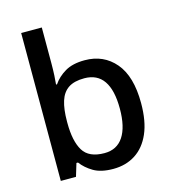

<svg xmlns="http://www.w3.org/2000/svg" viewBox="-114 -852 847 953"><g transform="rotate(-15 310.0 -375.0)"><path d="M189 -577Q189 -544 187.5 -514.5Q186 -485 184 -468H189Q212 -502 251 -525Q290 -548 352 -548Q449 -548 508.5 -478Q568 -408 568 -270Q568 -177 541 -115Q514 -53 465 -21.5Q416 10 351 10Q288 10 250 -12.5Q212 -35 189 -66H181L161 0H83V-760H189ZM327 -462Q275 -462 245 -442Q215 -422 202 -381Q189 -340 189 -277V-269Q189 -176 219 -126.5Q249 -77 329 -77Q393 -77 426 -127Q459 -177 459 -271Q459 -366 426 -414Q393 -462 327 -462Z"/></g></svg>

Font: Noto Sans Thai Medium
Style: Regular
Weight: 500
Designer: Monotype Design Team
Foundry: Monotype Imaging Inc.
Version: Version 2.001